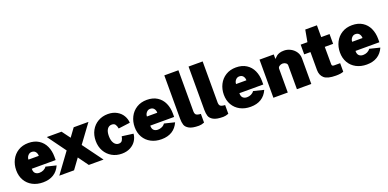

<svg xmlns="http://www.w3.org/2000/svg" viewBox="-5 -1630 5070 2508"><g transform="rotate(-20 2530.0 -375.5)"><path d="M290 -124Q320 -124 347 -136.5Q374 -149 390 -173L533 -138Q501 -65 440.5 -27.5Q380 10 293 10Q211 10 148 -23.5Q85 -57 50 -117.5Q15 -178 15 -258Q15 -335 47.5 -399.5Q80 -464 141 -502Q202 -540 284 -540Q368 -540 427 -502.5Q486 -465 515.5 -400Q545 -335 545 -255V-208H213Q212 -164 233.5 -144Q255 -124 290 -124ZM357 -335Q357 -368 339 -391.5Q321 -415 285 -415Q255 -415 234 -390.5Q213 -366 213 -335Z M930 0 828 -141 725 0H520L723 -277L539 -530H744L829 -415L913 -530H1118L932 -277L1135 0Z M1622 -335 1460 -314Q1454 -350 1439.5 -371.5Q1425 -393 1390 -393Q1351 -393 1328 -360Q1305 -327 1305 -265Q1305 -201 1330 -164Q1355 -127 1394 -127Q1428 -127 1442.5 -149.5Q1457 -172 1462 -205L1619 -184Q1616 -136 1588.5 -91Q1561 -46 1509.5 -18Q1458 10 1389 10Q1313 10 1252.5 -24.5Q1192 -59 1157 -121Q1122 -183 1122 -263Q1122 -344 1156.5 -407Q1191 -470 1252 -505Q1313 -540 1389 -540Q1460 -540 1512.5 -510.5Q1565 -481 1592.5 -433.5Q1620 -386 1622 -335Z M1937 -124Q1967 -124 1994 -136.5Q2021 -149 2037 -173L2180 -138Q2148 -65 2087.5 -27.5Q2027 10 1940 10Q1858 10 1795 -23.5Q1732 -57 1697 -117.5Q1662 -178 1662 -258Q1662 -335 1694.5 -399.5Q1727 -464 1788 -502Q1849 -540 1931 -540Q2015 -540 2074 -502.5Q2133 -465 2162.5 -400Q2192 -335 2192 -255V-208H1860Q1859 -164 1880.5 -144Q1902 -124 1937 -124ZM2004 -335Q2004 -368 1986 -391.5Q1968 -415 1932 -415Q1902 -415 1881 -390.5Q1860 -366 1860 -335Z M2257 -160V-762H2453V-187Q2453 -163 2464.5 -148Q2476 -133 2513 -128L2534 -126V-5Q2493 11 2459 11Q2368 11 2324 -13.5Q2280 -38 2268.5 -73.5Q2257 -109 2257 -160Z M2594 -160V-762H2790V-187Q2790 -163 2801.5 -148Q2813 -133 2850 -128L2871 -126V-5Q2830 11 2796 11Q2705 11 2661 -13.5Q2617 -38 2605.5 -73.5Q2594 -109 2594 -160Z M3176 -124Q3206 -124 3233 -136.5Q3260 -149 3276 -173L3419 -138Q3387 -65 3326.5 -27.5Q3266 10 3179 10Q3097 10 3034 -23.5Q2971 -57 2936 -117.5Q2901 -178 2901 -258Q2901 -335 2933.5 -399.5Q2966 -464 3027 -502Q3088 -540 3170 -540Q3254 -540 3313 -502.5Q3372 -465 3401.5 -400Q3431 -335 3431 -255V-208H3099Q3098 -164 3119.5 -144Q3141 -124 3176 -124ZM3243 -335Q3243 -368 3225 -391.5Q3207 -415 3171 -415Q3141 -415 3120 -390.5Q3099 -366 3099 -335Z M3496 -530H3694V-467Q3717 -491 3732 -503Q3747 -515 3772.5 -523.5Q3798 -532 3837 -532Q3883 -532 3926.5 -509Q3970 -486 3996.5 -446Q4023 -406 4023 -358V0H3823V-331Q3823 -352 3804 -365.5Q3785 -379 3761 -379Q3737 -379 3716.5 -365.5Q3696 -352 3696 -331V0H3496Z M4354 -395 4355 -155Q4355 -138 4363 -132Q4371 -126 4386 -126H4470V-8Q4436 8 4364 8Q4247 8 4201 -33Q4155 -74 4155 -146V-395H4068V-530H4162L4192 -695H4354V-531H4470V-395Z M4790 -124Q4820 -124 4847 -136.5Q4874 -149 4890 -173L5033 -138Q5001 -65 4940.5 -27.5Q4880 10 4793 10Q4711 10 4648 -23.5Q4585 -57 4550 -117.5Q4515 -178 4515 -258Q4515 -335 4547.5 -399.5Q4580 -464 4641 -502Q4702 -540 4784 -540Q4868 -540 4927 -502.5Q4986 -465 5015.5 -400Q5045 -335 5045 -255V-208H4713Q4712 -164 4733.5 -144Q4755 -124 4790 -124ZM4857 -335Q4857 -368 4839 -391.5Q4821 -415 4785 -415Q4755 -415 4734 -390.5Q4713 -366 4713 -335Z"/></g></svg>

Font: Morrison Black
Style: Regular
Weight: 900
Designer: Pablo Impallari, Rodrigo Fuenzalida (Modified by Dan O. Williams)
Version: Version 0.03;June 6, 2019;FontCreator 11.5.0.2425 64-bit; tt